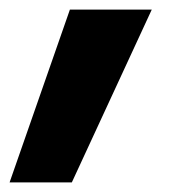

<svg xmlns="http://www.w3.org/2000/svg" viewBox="-77 -217 377 401"><path d="M240 -197H69L-57 164H73Z"/></svg>

Font: Geom Black
Style: Bold Italic
Weight: 900
Italic angle: -10°
Version: Version 1.102